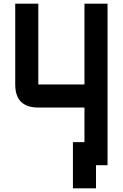

<svg xmlns="http://www.w3.org/2000/svg" viewBox="-20 -895 665 1040"><path d="M500 0V125H375V-125H437.5V-312.5H187.5Q62.5 -312.5 62.5 -437.5V-875H187.5V-437.5H437.5V-875H562.5V0Z"/></svg>

Font: Oldtimer
Style: Regular
Weight: 400
Designer: GGBotNet
Foundry: GGBotNet
Version: 1.00